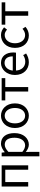

<svg xmlns="http://www.w3.org/2000/svg" viewBox="1531 -2128 826 3928"><g transform="rotate(-90 1944.0 -164.0)"><path d="M92 0H183V-469H435V0H526V-543H92Z M710 229H801V45L799 -50C848 -10 900 13 949 13C1074 13 1185 -94 1185 -280C1185 -447 1109 -557 969 -557C906 -557 845 -521 796 -481H793L785 -543H710ZM934 -63C898 -63 850 -78 801 -120V-405C854 -454 901 -480 947 -480C1050 -480 1090 -399 1090 -279C1090 -144 1024 -63 934 -63Z M1541 13C1674 13 1793 -91 1793 -271C1793 -452 1674 -557 1541 -557C1408 -557 1289 -452 1289 -271C1289 -91 1408 13 1541 13ZM1541 -63C1447 -63 1384 -146 1384 -271C1384 -396 1447 -481 1541 -481C1635 -481 1699 -396 1699 -271C1699 -146 1635 -63 1541 -63Z M2036 0H2127V-469H2310V-543H1854V-469H2036Z M2634 13C2708 13 2766 -12 2814 -43L2781 -103C2741 -76 2698 -60 2645 -60C2542 -60 2471 -134 2465 -250H2831C2833 -263 2835 -282 2835 -302C2835 -457 2757 -557 2619 -557C2493 -557 2374 -447 2374 -271C2374 -92 2490 13 2634 13ZM2464 -316C2475 -422 2543 -484 2620 -484C2705 -484 2755 -425 2755 -316Z M3183 13C3248 13 3310 -12 3359 -56L3319 -117C3285 -86 3241 -63 3191 -63C3091 -63 3023 -146 3023 -271C3023 -396 3095 -481 3194 -481C3237 -481 3270 -461 3302 -433L3349 -493C3310 -527 3261 -557 3190 -557C3051 -557 2928 -452 2928 -271C2928 -91 3039 13 3183 13Z M3586 0H3677V-469H3860V-543H3404V-469H3586Z"/></g></svg>

Font: Noto Sans JP
Style: Regular
Weight: 400
Designer: Ryoko NISHIZUKA  (kana, bopomofo & ideographs); Paul D. Hunt (Latin, Greek & Cyrillic); Sandoll Communications , Soo-you
Foundry: Adobe
Version: Version 2.002;hotconv 1.0.116;makeotfexe 2.5.65601